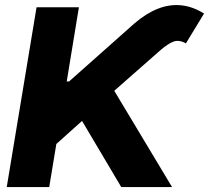

<svg xmlns="http://www.w3.org/2000/svg" viewBox="-20 -757 846 777"><path d="M7.3 0 127.9 -727.5H299.3L250 -427.2H259.3L523.9 -662.1Q570.8 -702.6 618.2 -721.4Q665.5 -740.2 712.6 -735.6Q759.8 -731 805.7 -702.1L732.4 -581.5Q704.1 -597.2 681.6 -588.4Q659.2 -579.6 631.3 -555.7L442.4 -389.6L676.3 0H470.7L312 -267.6L208 -174.3L179.2 0Z"/></svg>

Font: Inter 24pt ExtraBold
Style: Italic
Weight: 800
Italic angle: -9.3988°
Designer: Rasmus Andersson
Foundry: rsms
Version: Version 4.001;git-66647c0bb